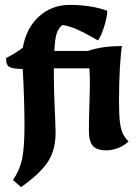

<svg xmlns="http://www.w3.org/2000/svg" viewBox="-20 -605 568 784"><path d="M33 130Q60 91 70 45.5Q80 0 80 -93Q80 -186 73 -323Q43 -324 29 -327.5Q15 -331 10 -340Q5 -349 5 -368Q46 -389 73 -410Q87 -490 139 -537.5Q191 -585 265 -585Q352 -585 418 -561Q418 -537 405.5 -497Q393 -457 380 -440Q328 -470 295.5 -484.5Q263 -499 235 -503Q219 -491 211.5 -468.5Q204 -446 202 -397H338Q373 -408 405.5 -412.5Q438 -417 478 -417Q473 -388 469.5 -327.5Q466 -267 466 -192Q466 -137 469.5 -108Q473 -79 480.5 -62Q488 -45 505 -27Q484 -8 459.5 0.5Q435 9 416 9Q376 9 359.5 -9Q343 -27 343 -73Q343 -110 345 -178Q347 -242 347 -272Q347 -292 345 -326H200V-283Q200 -228 205 -128Q207 -76 207 -63Q207 7 176 55Q145 103 66 159Z"/></svg>

Font: Mirza
Style: Bold
Weight: 700
Designer: Arabic design by Kourosh Beigpour, Latin design by Eduardo Tunni, engineering by Lasse Fister
Version: Version 1.0010g